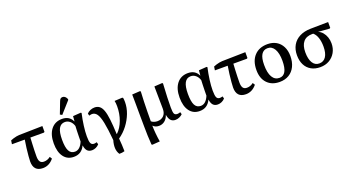

<svg xmlns="http://www.w3.org/2000/svg" viewBox="-61 -1590 4764 2602"><g transform="rotate(-20 2321.5 -289.0)"><path d="M298 14Q163 14 163 -130Q163 -157 167.5 -207.5Q172 -258 179 -318Q186 -378 196 -434H11L19 -487Q37 -495 60.5 -502Q84 -509 107 -513.5Q130 -518 146 -518L483 -525V-441L472 -434H277Q275 -399 272.5 -350.5Q270 -302 268.5 -252.5Q267 -203 267 -165Q267 -113 284.5 -88.5Q302 -64 340 -64Q391 -64 434 -98L454 -66Q389 14 298 14Z M744 14Q651 14 599 -56Q547 -126 547 -250Q547 -378 605 -451.5Q663 -525 765 -525Q870 -525 912 -436H914L920 -509L1033 -517L1043 -510Q1023 -421 1012 -337Q1001 -253 1001 -187Q1001 -115 1014 -87.5Q1027 -60 1060 -60Q1074 -60 1100 -67L1109 -34Q1089 -11 1061 1.5Q1033 14 1005 14Q962 14 938 -11Q914 -36 906 -90H904Q856 14 744 14ZM781 -47Q855 -47 898 -151Q898 -184 899 -224Q900 -264 901 -303Q902 -342 904 -372Q890 -418 858.5 -445Q827 -472 787 -472Q728 -472 699 -419.5Q670 -367 670 -259Q670 -148 696.5 -97.5Q723 -47 781 -47ZM788 -574 759 -590 822 -754Q832 -781 843 -791Q854 -801 873 -801Q912 -801 934 -751V-738Z M1335 186Q1308 146 1305.5 94Q1303 42 1321 -17Q1306 -181 1287 -275Q1268 -369 1240 -408.5Q1212 -448 1170 -448Q1155 -448 1129 -440L1120 -472Q1139 -494 1169.5 -507Q1200 -520 1232 -520Q1273 -520 1302 -498Q1331 -476 1349 -426Q1367 -376 1377 -291Q1387 -206 1392 -80H1397Q1458 -138 1492.5 -231Q1527 -324 1527 -431Q1527 -478 1519 -510L1631 -516L1642 -509Q1647 -487 1647 -448Q1647 -367 1616 -285.5Q1585 -204 1530 -132Q1475 -60 1402 -10Q1406 31 1409 84.5Q1412 138 1412 176Q1396 181 1374 184Q1352 187 1335 186Z M1798 223 1787 216Q1782 152 1779.5 84.5Q1777 17 1777 -47Q1777 -67 1776.5 -106Q1776 -145 1775.5 -195Q1775 -245 1775 -296.5Q1775 -348 1774.5 -393.5Q1774 -439 1773.5 -470.5Q1773 -502 1773 -510L1886 -517L1897 -510Q1893 -443 1890.5 -367Q1888 -291 1887 -217.5Q1886 -144 1886 -83Q1899 -70 1923 -61.5Q1947 -53 1971 -53Q2029 -53 2063 -88Q2097 -123 2097 -184Q2097 -195 2096.5 -227.5Q2096 -260 2095.5 -303Q2095 -346 2094.5 -389.5Q2094 -433 2093.5 -465.5Q2093 -498 2093 -510L2206 -517L2217 -510Q2210 -394 2207 -312.5Q2204 -231 2204 -167Q2204 -98 2215 -75.5Q2226 -53 2260 -53Q2275 -53 2303 -62L2312 -30Q2292 -10 2264 2Q2236 14 2208 14Q2167 14 2142.5 -11.5Q2118 -37 2108 -92H2106Q2089 -42 2053.5 -14Q2018 14 1971 14Q1919 14 1887 -19H1885Q1887 93 1907 215Z M2559 14Q2466 14 2414 -56Q2362 -126 2362 -250Q2362 -378 2420 -451.5Q2478 -525 2580 -525Q2685 -525 2727 -436H2729L2735 -509L2848 -517L2858 -510Q2838 -421 2827 -337Q2816 -253 2816 -187Q2816 -115 2829 -87.5Q2842 -60 2875 -60Q2889 -60 2915 -67L2924 -34Q2904 -11 2876 1.5Q2848 14 2820 14Q2777 14 2753 -11Q2729 -36 2721 -90H2719Q2671 14 2559 14ZM2596 -47Q2670 -47 2713 -151Q2713 -184 2714 -224Q2715 -264 2716 -303Q2717 -342 2719 -372Q2705 -418 2673.5 -445Q2642 -472 2602 -472Q2543 -472 2514 -419.5Q2485 -367 2485 -259Q2485 -148 2511.5 -97.5Q2538 -47 2596 -47Z M3225 14Q3090 14 3090 -130Q3090 -157 3094.5 -207.5Q3099 -258 3106 -318Q3113 -378 3123 -434H2938L2946 -487Q2964 -495 2987.5 -502Q3011 -509 3034 -513.5Q3057 -518 3073 -518L3410 -525V-441L3399 -434H3204Q3202 -399 3199.5 -350.5Q3197 -302 3195.5 -252.5Q3194 -203 3194 -165Q3194 -113 3211.5 -88.5Q3229 -64 3267 -64Q3318 -64 3361 -98L3381 -66Q3316 14 3225 14Z M3712 14Q3599 14 3533.5 -55Q3468 -124 3468 -244Q3468 -375 3537 -450Q3606 -525 3728 -525Q3800 -525 3853.5 -493.5Q3907 -462 3936.5 -404Q3966 -346 3966 -268Q3966 -182 3935 -118.5Q3904 -55 3847 -20.5Q3790 14 3712 14ZM3727 -39Q3843 -39 3843 -245Q3843 -353 3808 -413Q3773 -473 3711 -473Q3590 -473 3590 -274Q3590 -160 3625.5 -99.5Q3661 -39 3727 -39Z M4297 14Q4222 14 4167 -17.5Q4112 -49 4082.5 -107Q4053 -165 4053 -245Q4053 -328 4088.5 -389.5Q4124 -451 4190 -485Q4256 -519 4347 -521L4604 -525V-441L4593 -434L4434 -446V-444Q4468 -431 4494 -400Q4520 -369 4534.5 -327.5Q4549 -286 4549 -239Q4549 -165 4516.5 -108Q4484 -51 4427.5 -18.5Q4371 14 4297 14ZM4301 -38Q4364 -38 4398 -89Q4432 -140 4432 -235Q4432 -308 4413.5 -362.5Q4395 -417 4360 -446H4343Q4260 -446 4216.5 -394.5Q4173 -343 4173 -245Q4173 -147 4206.5 -92.5Q4240 -38 4301 -38Z"/></g></svg>

Font: Literata 36pt Medium
Style: Regular
Weight: 500
Designer: Latin by Veronika Burian and Jose Scaglione. Greek by Irene Vlachou. Cyrillic by Vera Evstafieva.
Foundry: TypeTogether
Version: Version 3.002